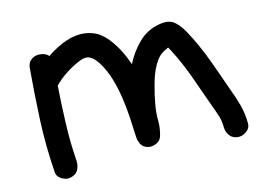

<svg xmlns="http://www.w3.org/2000/svg" viewBox="-56 -516 843 613"><g transform="rotate(-10 365.0 -209.5)"><path d="M127.9 12.7Q114.3 17.6 98.1 9.8Q82 2 80.1 -13.7Q66.4 -99.6 63 -184.1Q59.6 -268.6 59.6 -354.5Q59.6 -369.1 67.4 -377.9Q75.2 -386.7 85.9 -389.6Q96.7 -392.6 108.4 -390.6Q120.1 -388.7 127.9 -380.9Q150.4 -399.4 175.8 -413.1Q201.2 -426.8 227.1 -431.2Q252.9 -435.5 278.3 -428.2Q303.7 -420.9 326.2 -397.5Q344.7 -377.9 358.4 -356Q372.1 -334 382.8 -309.6Q397.5 -346.7 423.8 -377.9Q450.2 -409.2 491.2 -419.9Q521.5 -427.7 539.1 -416.5Q556.6 -405.3 572.3 -381.8Q588.9 -357.4 603 -332Q617.2 -306.6 629.9 -280.3Q642.6 -253.9 654.3 -227.5Q666 -201.2 677.7 -175.8Q691.4 -147.5 701.7 -119.6Q711.9 -91.8 714.8 -60.5Q716.8 -43.9 703.6 -32.7Q690.4 -21.5 675.8 -21.5Q659.2 -21.5 648.9 -32.7Q638.7 -43.9 636.7 -60.5Q634.8 -84 624.5 -106Q614.3 -127.9 604.5 -149.4Q593.8 -171.9 583.5 -195.3Q573.2 -218.8 562.5 -241.2Q551.8 -263.7 539.6 -286.1Q527.3 -308.6 513.7 -330.1Q511.7 -333 509.8 -335.9Q507.8 -338.9 505.9 -341.8Q486.3 -331.1 477.5 -321.3Q468.8 -311.5 460.9 -294.9Q454.1 -280.3 449.7 -264.2Q445.3 -248 442.4 -231.4Q436.5 -200.2 433.6 -166Q431.6 -140.6 434.1 -117.2Q436.5 -93.8 431.6 -68.4Q428.7 -52.7 413.6 -44.9Q398.4 -37.1 383.8 -41Q370.1 -44.9 363.8 -55.2Q357.4 -65.4 355.5 -79.1Q351.6 -110.4 346.7 -143.6Q341.8 -176.8 334 -209.5Q326.2 -242.2 314 -272.9Q301.8 -303.7 282.2 -330.1Q268.6 -347.7 254.4 -353.5Q240.2 -359.4 219.7 -348.6Q197.3 -336.9 175.8 -320.3Q154.3 -303.7 137.7 -283.2Q138.7 -220.7 142.1 -158.7Q145.5 -96.7 155.3 -35.2Q157.2 -18.6 150.9 -5.4Q144.5 7.8 127.9 12.7Z"/></g></svg>

Font: Schoolbell
Style: Regular
Weight: 400
Designer: Font Diner, Inc
Foundry: Font Diner, Inc
Version: Version 1.001